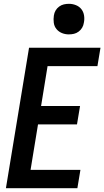

<svg xmlns="http://www.w3.org/2000/svg" viewBox="-20 -985 546 1005"><path d="M11 0 132 -735H506L490 -639H229L195 -430H399L383 -334H179L140 -96H401L385 0ZM340 -805Q321 -805 304 -812Q287 -819 275.5 -833Q264 -847 261.5 -866Q259 -885 262 -904Q264 -918 271 -930Q278 -942 289.5 -950.5Q301 -959 314 -962Q327 -965 341 -965Q360 -965 377.5 -958Q395 -951 406 -937Q417 -923 420 -904Q423 -885 419 -866Q417 -852 410 -840Q403 -828 391.5 -819.5Q380 -811 367 -808Q354 -805 340 -805Z"/></svg>

Font: Iosevka
Style: Bold Italic
Weight: 700
Italic angle: -9°
Monospace: yes
Designer: Belleve Invis
Foundry: Belleve Invis
Version: Version 32.5.0; ttfautohint (v1.8.4)